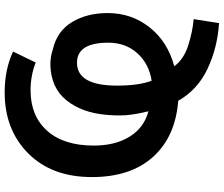

<svg xmlns="http://www.w3.org/2000/svg" viewBox="-88 -673 959 823"><g transform="rotate(-90 391.5 -261.5)"><path d="M523 -525Q558 -526 593 -514Q670 -496 708.5 -432Q747 -368 747 -279Q747 -177 685.5 -99.5Q624 -22 519 6Q549 47 609 66Q669 85 721 89L704 198Q598 191 508 148.5Q418 106 371 23Q217 11 130.5 -85Q44 -181 44 -347Q44 -519 145.5 -620Q247 -721 407 -721Q505 -721 582 -685L535 -588Q479 -610 416 -610Q306 -610 242.5 -539Q179 -468 179 -339Q179 -247 217.5 -185Q256 -123 326 -105Q313 -156 309 -202Q307 -251 311 -287Q320 -390 373 -456Q426 -522 523 -525ZM620 -277Q620 -411 534 -411Q436 -411 436 -239Q436 -146 457 -91Q529 -102 574.5 -152Q620 -202 620 -277Z"/></g></svg>

Font: Repo
Style: DemiBold
Weight: 600
Designer: Stefan Peev
Foundry: Context Ltd
Version: Version 001.000